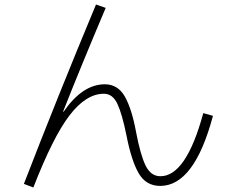

<svg xmlns="http://www.w3.org/2000/svg" viewBox="-20 -792 1040 852"><path d="M449 -757Q339 -497 260 -297L262 -296Q346 -418 445 -418Q503 -418 534 -363.5Q565 -309 584 -205Q603 -105 626 -57.5Q649 -10 692 -10Q806 -10 882 -290L925 -278Q842 33 691 33Q628 33 595.5 -23Q563 -79 541 -192Q522 -286 501 -331Q480 -376 441 -376Q362 -376 288.5 -280Q215 -184 128 40L86 24Q233 -357 406 -772Z"/></svg>

Font: M PLUS 1p Light
Style: Regular
Weight: 300
Version: Version 1.061